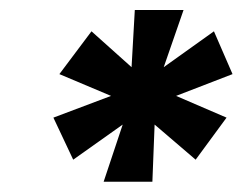

<svg xmlns="http://www.w3.org/2000/svg" viewBox="-20 -804 479 379"><path d="M184.6 -445.3H280.8L285.2 -558.1L366.2 -488.8L427.2 -571.8L327.6 -614.7L439 -657.7L402.3 -742.2L303.2 -671.4L342.3 -784.2H246.1L239.7 -671.4L160.6 -742.2L97.2 -657.7L199.2 -614.7L85.4 -571.8L124.5 -488.8L222.2 -558.1Z"/></svg>

Font: Decalotype Black Italic
Style: Regular
Weight: 900
Italic angle: -10°
Designer: Alfredo Marco Pradil
Foundry: Alfredo Marco Pradil
Version: Version 1.0